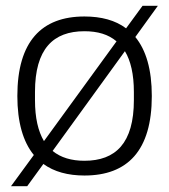

<svg xmlns="http://www.w3.org/2000/svg" viewBox="-20 -595 584 664"><path d="M18 49H74L130 -28C167 -1 215 12 272 12C421 12 505 -74 505 -263C505 -355 485 -422 448 -467L526 -575H473L416 -497C379 -525 330 -538 272 -538C124 -538 40 -452 40 -263C40 -172 60 -104 97 -59ZM101 -249V-277C101 -426 164 -487 272 -487C318 -487 355 -476 383 -452L132 -107C112 -141 101 -187 101 -249ZM272 -39C227 -39 190 -50 162 -73L412 -418C432 -385 443 -338 443 -277V-249C443 -100 380 -39 272 -39Z"/></svg>

Font: Archivo ExtraLight
Style: Regular
Weight: 200
Designer: Hector Gatti
Foundry: Omnibus-Type
Version: Version 2.001